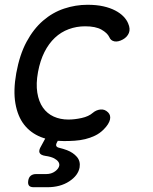

<svg xmlns="http://www.w3.org/2000/svg" viewBox="-20 -580 640 803"><path d="M48 -274Q62 -351 91 -405Q120 -459 160 -493.5Q200 -528 248 -544Q296 -560 346 -560Q384 -560 412.5 -553.5Q441 -547 462 -536Q483 -525 496.5 -511Q510 -497 516 -482Q526 -459 519 -442Q512 -425 494 -415Q474 -404 458.5 -407Q443 -410 437 -425Q429 -442 404.5 -456Q380 -470 336 -470Q300 -470 267.5 -458Q235 -446 209.5 -422Q184 -398 166 -362.5Q148 -327 139 -279Q130 -230 136 -192.5Q142 -155 159.5 -130Q177 -105 204.5 -92.5Q232 -80 266 -80Q292 -80 321.5 -86.5Q351 -93 368 -108Q382 -120 400 -122Q418 -124 432 -110Q438 -104 440 -96.5Q442 -89 440 -80Q438 -71 431.5 -60.5Q425 -50 413 -38Q397 -22 377 -12.5Q357 -3 336 2Q315 7 292.5 8.5Q270 10 248 10Q193 10 150.5 -7Q108 -24 81 -58.5Q54 -93 44.5 -147Q35 -201 48 -274ZM121 203Q107 203 101.5 196.5Q96 190 98 176Q100 162 108.5 155Q117 148 131 148H173Q195 148 210.5 136.5Q226 125 228 112Q230 95 206 82Q192 75 170 72Q150 69 145.5 59Q141 49 152 31L183 -26H240L218 16Q213 25 215.5 30.5Q218 36 227 38Q244 42 260 48Q286 58 301.5 76Q317 94 313 120Q307 154 269.5 178.5Q232 203 178 203Z"/></svg>

Font: Maple Mono
Style: Italic
Weight: 400
Italic angle: -10°
Monospace: yes
Designer: subframe7536
Version: Version 7.300